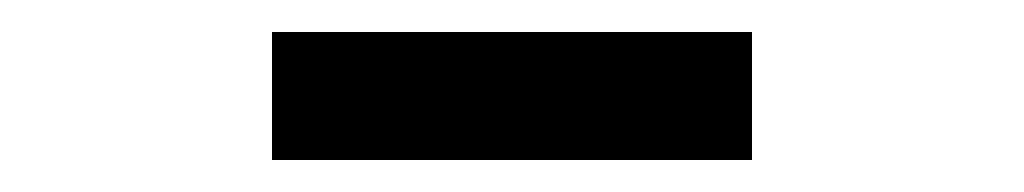

<svg xmlns="http://www.w3.org/2000/svg" viewBox="-20 -330 640 120"><path d="M150 -230V-310H450V-230Z"/></svg>

Font: Noto Sans Mono
Style: Regular
Weight: 400
Designer: Monotype Design Team
Foundry: Monotype Imaging Inc.
Version: Version 2.014